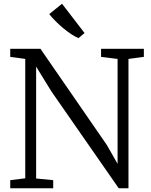

<svg xmlns="http://www.w3.org/2000/svg" viewBox="-20 -1003 803 1023"><path d="M34.5 0V-43L114.5 -53V-689Q101.5 -691 88 -692.8Q74.5 -694.5 61.2 -696.5Q48 -698.5 34.5 -700V-743H195.5L549.5 -230L606.5 -130V-689L518.5 -700V-743H746.5V-700L664.5 -689V0H612.5L254.5 -515L172.5 -648V-52L263.5 -43V0ZM397.5 -800Q380.5 -807 358.8 -821.5Q337 -836 315 -854.5Q293 -873 274 -892.2Q255 -911.5 242.5 -928L310.5 -983L430.5 -827L398.5 -800Z"/></svg>

Font: Merriweather Light
Style: Regular
Weight: 300
Designer: Eben Sorkin
Foundry: Eben Sorkin
Version: Version 2.100